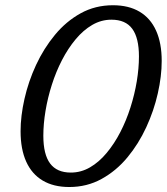

<svg xmlns="http://www.w3.org/2000/svg" viewBox="-20 -722 652 751"><path d="M149.5 -191Q149.5 -118 176 -82.5Q202.5 -47 257 -47Q297 -47 332.2 -67.5Q367.5 -88 397.2 -123.8Q427 -159.5 450.5 -205Q474 -250.5 490.2 -301.5Q506.5 -352.5 515 -403.8Q523.5 -455 523.5 -501Q523.5 -574 497.2 -609.5Q471 -645 416 -645Q376 -645 340.8 -624.5Q305.5 -604 275.8 -568.2Q246 -532.5 222.5 -487Q199 -441.5 182.8 -390.5Q166.5 -339.5 158 -288.2Q149.5 -237 149.5 -191ZM422 -701.5Q483.5 -701.5 526 -676.2Q568.5 -651 590.5 -602.2Q612.5 -553.5 612.5 -483.5Q612.5 -424 597.2 -356.5Q582 -289 552 -224Q522 -159 478.2 -106.2Q434.5 -53.5 377.2 -22Q320 9.5 251 9.5Q189.5 9.5 147 -15.8Q104.5 -41 82.5 -89.8Q60.5 -138.5 60.5 -208.5Q60.5 -268 75.8 -335.5Q91 -403 121 -467.8Q151 -532.5 194.8 -585.5Q238.5 -638.5 295.5 -670Q352.5 -701.5 422 -701.5Z"/></svg>

Font: Newsreader 11pt
Style: Italic
Weight: 400
Italic angle: -17°
Version: Version 1.003